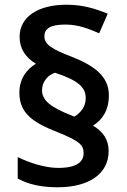

<svg xmlns="http://www.w3.org/2000/svg" viewBox="-20 -785 536 813"><path d="M62 -393C62 -304 121 -266 222 -226C317 -188 334 -171 334 -137C334 -102 309 -74 226 -74C171 -74 103 -96 55 -120V-29C99 -5 152 8 224 8C358 8 440 -50 440 -145C440 -194 417 -227 374 -253C412 -277 441 -316 441 -382C441 -461 380 -507 283 -545C199 -577 168 -597 168 -631C168 -664 193 -681 257 -681C312 -681 356 -663 400 -644L436 -727C382 -749 330 -765 261 -765C139 -765 63 -712 63 -629C63 -578 89 -541 132 -515C95 -493 62 -453 62 -393ZM158 -403C158 -440 184 -468 213 -477C316 -443 343 -413 343 -369C343 -331 319 -306 295 -291L283 -296C194 -331 158 -360 158 -403Z"/></svg>

Font: Noto Sans Tai Tham SemiBold
Style: Regular
Weight: 600
Designer: Monotype Design Team 2013. Revised by David WIlliams 2020
Foundry: Monotype Imaging Inc.
Version: Version 2.002